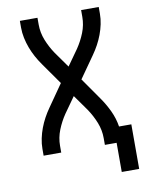

<svg xmlns="http://www.w3.org/2000/svg" viewBox="-96 -803 792 1031"><g transform="rotate(-10 300.0 -288.0)"><path d="M483 159V0H419V-37Q419 -81 402.5 -122.5Q386 -164 361 -201L300 -287L239 -201Q214 -164 197.5 -122.5Q181 -81 181 -37V0H85V-37Q85 -65 91 -93.5Q97 -122 107 -148.5Q117 -175 130.5 -200Q144 -225 161 -249L244 -368L161 -486Q144 -510 130.5 -535Q117 -560 107 -586.5Q97 -613 91 -641.5Q85 -670 85 -698V-735H181V-698Q181 -654 197.5 -612.5Q214 -571 239 -534L300 -448L361 -534Q386 -571 402.5 -612.5Q419 -654 419 -698V-735H515V-698Q515 -670 509 -641.5Q503 -613 493 -586.5Q483 -560 469.5 -535Q456 -510 439 -486L356 -368L439 -249Q465 -212 484.5 -170.5Q504 -129 511 -84H578V159Z"/></g></svg>

Font: Iosevka Curly Medium Extended
Style: Regular
Weight: 500
Width: 7
Monospace: yes
Designer: Belleve Invis
Foundry: Belleve Invis
Version: Version 11.1.0; ttfautohint (v1.8.3)